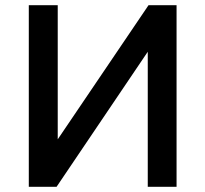

<svg xmlns="http://www.w3.org/2000/svg" viewBox="-20 -720 792 740"><path d="M91 0V-700H202.5V-183L552.5 -700H660.5V0H549.5V-520.5L198 0Z"/></svg>

Font: Geologica Roman
Style: Regular
Weight: 400
Designer: Sindre Bremnes, Frode Helland
Foundry: Monokrom Skriftforlag AS
Version: Version 1.010;gftools[0.9.28]